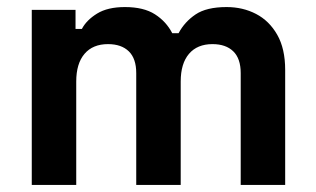

<svg xmlns="http://www.w3.org/2000/svg" viewBox="-20 -524 894 544"><path d="M70 0V-496H194V-442H212Q225 -467 255 -485.5Q285 -504 334 -504Q387 -504 419 -483.5Q451 -463 468 -430H486Q503 -462 534 -483Q565 -504 622 -504Q668 -504 705.5 -484.5Q743 -465 765.5 -425.5Q788 -386 788 -326V0H662V-317Q662 -358 641 -378.5Q620 -399 582 -399Q539 -399 515.5 -371.5Q492 -344 492 -293V0H366V-317Q366 -358 345 -378.5Q324 -399 286 -399Q243 -399 219.5 -371.5Q196 -344 196 -293V0Z"/></svg>

Font: Space Grotesk Light
Style: Bold
Weight: 700
Version: Version 2.000